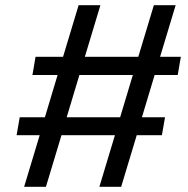

<svg xmlns="http://www.w3.org/2000/svg" viewBox="-20 -720 726 740"><path d="M576 -431 527 -268H616L604 -199H507L447 0H363L423 -199H217L157 0H73L133 -199H44L56 -268H153L202 -431H105L117 -501H223L283 -700H367L307 -501H513L573 -700H657L597 -501H677L665 -431ZM492 -431H286L237 -268H443Z"/></svg>

Font: Sarabun
Style: Italic
Weight: 400
Italic angle: -10°
Designer: Suppakit Chalermlarp | Katatrad Co.,Ltd.
Foundry: Cadson Demak Co.,Ltd.
Version: Version 1.000; ttfautohint (v1.6)